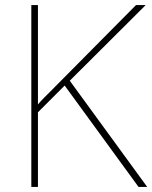

<svg xmlns="http://www.w3.org/2000/svg" viewBox="-20 -734 598 754"><path d="M558 0H524L234 -398L129 -293V0H103V-714H129V-324Q140 -337 153 -350Q166 -363 179 -376L514 -714H552L254 -417Z"/></svg>

Font: Noto Sans Bengali UI Thin
Style: Regular
Weight: 100
Designer: Jelle Bosma - Monotype Design Team
Foundry: Monotype Imaging Inc.
Version: Version 2.003; ttfautohint (v1.8.4.7-5d5b)